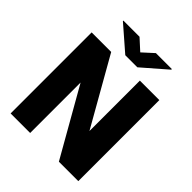

<svg xmlns="http://www.w3.org/2000/svg" viewBox="-244 -1046 1191 1191"><g transform="rotate(45 351.0 -451.0)"><path d="M647.5 0H477.1L225.1 -442.4V0H53.7V-710.9H225.1L476.6 -268.6V-710.9H647.5ZM354.5 -836.4 426.3 -901.9H566.4V-896.5L407.2 -758.3H301.3L141.1 -897.5V-901.9H282.7Z"/></g></svg>

Font: Sadagaat-English
Style: Regular
Weight: 900
Designer: Ahmed alsheikh
Foundry: Ahmed alsheikh Design
Version: Version 2.137;January 17, 2018;FontCreator 11.0.0.2408 64-bi